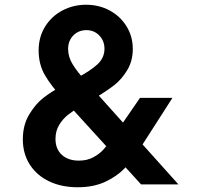

<svg xmlns="http://www.w3.org/2000/svg" viewBox="-20 -777 833 809"><path d="M76.2 -189.8Q76.2 -250.5 103.4 -295.2Q130.5 -340 163 -364.9Q195.5 -389.8 232.2 -409.8L234.2 -410.8L305 -449Q361.2 -478.8 390.8 -506.1Q420.2 -533.5 420.2 -571.5Q420.2 -604.5 398.6 -627.2Q377 -650 344 -650Q310.8 -650 288.9 -627.6Q267 -605.2 267 -570.5Q267 -537 286.4 -505.6Q305.8 -474.2 336.8 -440.5L731.8 0H574.5L242.2 -364.5Q195.5 -415.5 169.1 -460.6Q142.8 -505.8 142.8 -564.5Q142.8 -621.2 170.1 -665.1Q197.5 -709 243.2 -733Q289 -757 342.5 -757Q397.2 -757 442.1 -732.8Q487 -708.5 513.2 -666Q539.5 -623.5 539.5 -570.8Q539.5 -520.2 516.2 -481.6Q493 -443 461.1 -418.1Q429.2 -393.2 388.2 -369L315 -325.8Q287.5 -310 266.1 -293Q244.8 -276 229.2 -250.5Q213.8 -225 213.8 -191.8Q213.8 -149.2 240.4 -124.8Q267 -100.2 312.5 -100.2Q347 -100.2 373 -114.2Q399 -128.2 415.5 -146.5Q432 -164.8 452.2 -193L453.2 -195L569.8 -364.5H706.5L571.8 -154.5L563.5 -141.5Q535.8 -99.5 504.2 -66.9Q472.8 -34.2 423.5 -11.1Q374.2 12 307.5 12Q239.2 12 187 -12.9Q134.8 -37.8 105.5 -83.6Q76.2 -129.5 76.2 -189.8Z"/></svg>

Font: Trafiko Sans Variable
Style: Regular
Weight: 400
Designer: Gumpita Rahayu / Trafiko
Foundry: Tokotype / Trafiko
Version: Version 0.001;FEAKit 1.0